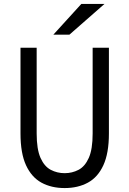

<svg xmlns="http://www.w3.org/2000/svg" viewBox="-20 -942 656 974"><path d="M308 12Q240.5 12 190.2 -15.5Q140 -43 112 -103.8Q84 -164.5 84 -265V-700H166V-265Q166 -185 185.5 -141.2Q205 -97.5 237.5 -80.5Q270 -63.5 308 -63.5Q346 -63.5 378.5 -80.5Q411 -97.5 430.5 -141.2Q450 -185 450 -265V-700H532.5V-265Q532.5 -165 504.5 -104Q476.5 -43 426 -15.5Q375.5 12 308 12ZM250.5 -766 392.5 -922H510L332 -766Z"/></svg>

Font: Overpass Mono Light
Style: Regular
Weight: 400
Monospace: yes
Version: Version 4.000